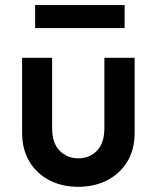

<svg xmlns="http://www.w3.org/2000/svg" viewBox="-20 -718 612 750"><path d="M286.1 11.7Q222.7 11.7 173.3 -13.7Q124 -39.1 95.2 -86.4Q66.4 -133.8 66.4 -199.2V-492.2H183.6V-216.8Q183.6 -159.2 212.9 -129.4Q242.2 -99.6 286.1 -99.6Q330.1 -99.6 358.9 -129.4Q387.7 -159.2 387.7 -216.8V-492.2H505.9V-199.2Q505.9 -133.8 477.1 -86.4Q448.2 -39.1 398.4 -13.7Q348.6 11.7 286.1 11.7ZM117.2 -608.4V-698.2H466.8V-608.4Z"/></svg>

Font: Sen SemiBold
Style: Regular
Weight: 600
Designer: Kosal Sen, Philatype
Foundry: Philatype
Version: Version 2.000;gftools[0.9.31]